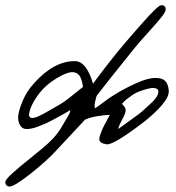

<svg xmlns="http://www.w3.org/2000/svg" viewBox="-69 -544 670 729"><path d="M571.8 -200.2Q573.7 -177.2 545.4 -144.5Q517.1 -111.8 476.1 -80.1Q361.8 7.3 335.9 3.9Q309.1 0 308.1 -14.2Q307.6 -22.9 313.5 -38.3Q319.3 -53.7 326.2 -66.9Q333 -80.1 340.3 -93.3Q347.7 -106.4 348.1 -107.9Q333 -107.9 303.2 -103.3Q273.4 -98.6 253.9 -89.8Q249 -84 147.9 23.9Q112.3 64 46.4 116Q-19.5 168 -36.1 164.1Q-48.8 161.1 -48.8 147.9Q-49.3 138.7 -22.7 114.5Q3.9 90.3 49.1 54.2Q94.2 18.1 111.8 2Q124 -9.3 133.3 -19.3Q142.6 -29.3 149.4 -38.6Q156.2 -47.9 159.7 -53.2Q163.1 -58.6 168.7 -68.1Q174.3 -77.6 175.8 -80.1Q177.7 -84 184.6 -95Q191.4 -106 194.6 -113Q197.8 -120.1 198.2 -126Q193.4 -123 176.8 -113.5Q160.2 -104 151.4 -99.4Q142.6 -94.7 126.5 -86.2Q110.4 -77.6 99.4 -73Q88.4 -68.4 75 -63.2Q61.5 -58.1 50.3 -55.9Q39.1 -53.7 29.8 -54.2Q14.6 -54.7 6.6 -69.6Q-1.5 -84.5 0 -102.1Q2 -125 17.3 -161.6Q32.7 -198.2 62 -230Q136.7 -312 214.8 -312Q259.3 -312 284.2 -226.1Q299.8 -248 338.1 -297.6Q376.5 -347.2 410.2 -386.2Q416 -392.6 431.6 -410.9Q447.3 -429.2 455.1 -438Q462.9 -446.8 476.8 -462.4Q490.7 -478 498.8 -486.6Q506.8 -495.1 516.6 -504.6Q526.4 -514.2 532.5 -518.8Q538.6 -523.4 542 -523.9Q550.3 -525.4 555.2 -521Q560.1 -516.6 560.1 -507.8Q560.1 -498.5 542 -476.3Q523.9 -454.1 491.9 -418.9Q460 -383.8 443.8 -363.8Q331.1 -224.1 297.9 -180.2Q297.4 -178.2 295.4 -170.9Q293.5 -163.6 292.7 -160.4Q292 -157.2 291 -151.4Q290 -145.5 290.3 -141.1Q290.5 -136.7 292 -132.8Q304.2 -140.6 325.9 -157.2Q347.7 -173.8 368.2 -186Q398.4 -205.1 444.1 -226.3Q489.7 -247.6 520 -248Q545.4 -248.5 557.4 -237.5Q569.3 -226.6 571.8 -200.2ZM532.2 -193.8Q533.7 -208.5 514.2 -210Q503.4 -210.9 475.3 -202.1Q447.3 -193.4 432.1 -182.1Q428.2 -179.2 421.9 -174.6Q415.5 -169.9 412.4 -167.7Q409.2 -165.5 404.3 -160.6Q399.4 -155.8 394 -149.9Q396.5 -147 399.7 -143.3Q402.8 -139.6 403.8 -138.2Q404.8 -136.7 406.2 -133.5Q407.7 -130.4 408.2 -126Q409.2 -116.7 395 -90.3Q380.9 -64 379.9 -54.2Q391.1 -62.5 417.5 -81.3Q443.8 -100.1 458.3 -111.1Q472.7 -122.1 478 -127.9Q480 -129.9 490.5 -139.2Q501 -148.4 508.8 -156Q516.6 -163.6 524.2 -174.3Q531.7 -185.1 532.2 -193.8ZM246.1 -213.9Q242.2 -243.2 232.7 -256.8Q223.1 -270.5 204.1 -270Q182.1 -269 144 -245.6Q106 -222.2 82 -191.9Q44.9 -144 41 -107.9Q40.5 -104.5 43.2 -100.8Q45.9 -97.2 49.8 -96.2Q59.6 -94.7 76.7 -102.3Q93.8 -109.9 120.1 -125.5Q146.5 -141.1 155.8 -146Q175.3 -156.7 207.5 -183.1Q239.7 -209.5 246.1 -213.9Z"/></svg>

Font: Gogol
Style: Regular
Weight: 400
Italic angle: -48°
Designer: Gennady Fridman
Foundry: ParaType Ltd
Version: Version 1.001